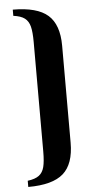

<svg xmlns="http://www.w3.org/2000/svg" viewBox="-60 -760 467 959"><g transform="rotate(-5 174.0 -280.5)"><path d="M42 133Q80 128 99 113.5Q118 99 125 71.5Q132 44 132 -6V-555Q132 -605 125 -632.5Q118 -660 99 -674.5Q80 -689 42 -694V-725Q164 -725 218 -677.5Q272 -630 272 -524V-38Q272 69 218 116.5Q164 164 42 164Z"/></g></svg>

Font: Fahkwang SemiBold
Style: Regular
Weight: 600
Designer: Suppakit Chalermlarp | Katatrad Co.,Ltd.
Foundry: Cadson Demak Co.,Ltd.
Version: Version 1.000; ttfautohint (v1.6)